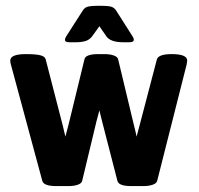

<svg xmlns="http://www.w3.org/2000/svg" viewBox="-20 -643 688 665"><path d="M15.6 0ZM126.5 -16.6 17.6 -419.9Q15.6 -425.8 15.6 -433.1Q15.6 -455.6 69.8 -455.6Q105 -455.6 120.4 -451.4Q135.7 -447.3 138.2 -437.5L197.3 -208.5Q199.2 -201.7 202.1 -188L206.5 -169.9Q211.9 -191.9 217.3 -210.9L272.5 -437.5Q275.9 -455.6 320.8 -455.6H341.3Q360.8 -455.6 374 -450.9Q387.2 -446.3 389.2 -437.5L444.8 -205.6Q445.3 -201.7 448.7 -189.9L453.1 -169.9L463.4 -208.5L523.4 -437.5Q529.3 -455.6 574.7 -455.6Q628.4 -455.6 628.4 -433.1Q628.4 -431.6 626.5 -419.9L524.4 -16.6Q522 -7.8 508.8 -3.2Q495.6 1.5 476.6 1.5H434.1Q391.1 1.5 386.7 -16.6L333.5 -223.1Q330.1 -235.4 324.2 -260.7L314 -222.2L264.6 -16.6Q262.7 -7.8 249.5 -3.2Q236.3 1.5 217.3 1.5H174.8Q131.3 1.5 126.5 -16.6ZM205.1 -504.9Q205.1 -511.2 210 -518.1L266.6 -606.4Q272.9 -617.2 284.9 -620.1Q296.9 -623 319.8 -623H329.1Q352.1 -623 363.8 -620.1Q375.5 -617.2 382.3 -606.4L438.5 -518.1Q443.4 -511.2 443.4 -504.9Q443.4 -496.6 426.8 -496.6H407.2Q362.3 -496.6 348.1 -517.6L324.2 -552.2L299.8 -518.1Q290.5 -505.4 276.6 -501Q262.7 -496.6 241.7 -496.6H222.7Q213.4 -496.6 209.2 -498.5Q205.1 -500.5 205.1 -504.9Z"/></svg>

Font: Jaldi
Style: Bold
Weight: 400
Designer: Pablo Cosgaya and Nicolas Silva
Foundry: Omnibus-Type
Version: Version 1.007